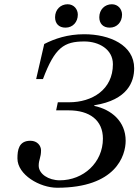

<svg xmlns="http://www.w3.org/2000/svg" viewBox="-20 -868 651 903"><path d="M447 -787C447 -758 464 -738 496 -738C531 -738 554 -765 554 -799C554 -824 536 -848 506 -848C473 -848 447 -823 447 -787ZM239 -787C239 -758 256 -738 288 -738C323 -738 346 -765 346 -799C346 -824 328 -848 298 -848C265 -848 239 -823 239 -787ZM62 -123C62 -46 167 15 249 15C525 15 571 -136 571 -206C571 -297 504 -353 423 -370L424 -373C581 -398 611 -484 611 -547C611 -656 496 -707 376 -707C298 -707 237 -686 188 -661L150 -496H182C238 -645 281 -673 377 -673C444 -673 511 -637 511 -566C511 -446 413 -387 305 -387H252L244 -349H303C401 -349 464 -303 464 -216C464 -104 373 -20 261 -20C208 -20 162 -50 162 -89C162 -117 173 -127 173 -161C173 -182 156 -206 123 -206C68 -206 62 -162 62 -123Z"/></svg>

Font: Heuristica
Style: Italic
Weight: 400
Italic angle: -13°
Version: Version 1.0.1